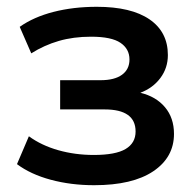

<svg xmlns="http://www.w3.org/2000/svg" viewBox="-20 -535 570 565"><path d="M257 10Q189 10 129.5 -6Q70 -22 30 -52L65 -134Q102 -107 151.5 -93Q201 -79 256 -79Q320 -79 349.5 -96.5Q379 -114 379 -148Q379 -213 288 -213H157V-299H276Q317 -299 339 -315Q361 -331 361 -360Q361 -391 334.5 -409Q308 -427 248 -427Q196 -427 153 -414.5Q110 -402 72 -378L38 -456Q79 -485 137.5 -500Q196 -515 265 -515Q366 -515 420 -478Q474 -441 474 -373Q474 -335 452 -305.5Q430 -276 393 -262Q439 -251 465.5 -219.5Q492 -188 492 -141Q492 -72 431 -31Q370 10 257 10Z"/></svg>

Font: MulishBold
Style: Bold
Weight: 700
Designer: Vernon Adams
Foundry: Vernon Adams
Version: Version 3.602; ttfautohint (v1.8.3)